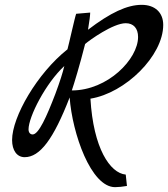

<svg xmlns="http://www.w3.org/2000/svg" viewBox="-20 -657 695 794"><path d="M500 65C435 59 366 -44 354 -249C498 -272 655 -426 655 -554C655 -605 621 -637 566 -637C506 -637 437 -605 344 -534C350 -570 353 -595 353 -605L295 -600C290 -588 264 -470 259 -453C134 -354 30 -174 30 -78C30 -35 50 -7 82 -7C145 -7 201 -81 268 -254C279 -105 356 117 456 117C469 117 488 115 505 112ZM209 -269C173 -175 140 -101 115 -101C105 -101 98 -109 98 -122C98 -174 169 -313 246 -384C239 -355 229 -323 209 -269ZM277 -283C286 -309 310 -388 332 -475C350 -491 448 -561 500 -561C532 -561 551 -540 551 -504C551 -413 426 -283 277 -283Z"/></svg>

Font: Marck Script
Style: Regular
Weight: 400
Designer: Denis Masharov, Marck Fogel
Foundry: Denis Masharov
Version: Version 1.002